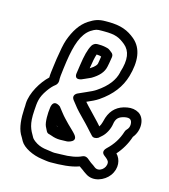

<svg xmlns="http://www.w3.org/2000/svg" viewBox="-113 -811 830 941"><g transform="rotate(15 302.5 -340.5)"><path d="M373 -509C375 -518 378 -533 382 -560C383 -570 378 -578 371 -582C370 -583 358 -593 352 -595C338 -599 325 -602 303 -602H295C285 -602 275 -595 270 -587C256 -563 248 -529 241 -480L235 -439C235 -439 227 -403 265 -415C270 -417 273 -418 279 -421L308 -434C309 -434 311 -436 312 -436C344 -455 367 -478 373 -509ZM324 -511C323 -506 318 -495 291 -478V-480C296 -512 300 -535 306 -552C323 -551 319 -551 330 -548C327 -525 325 -518 324 -511ZM277 -103C277 -103 331 -111 301 -146C292 -157 276 -171 260 -187C252 -195 246 -202 238 -210C227 -221 207 -248 198 -259C198 -259 160 -291 153 -241V-240C149 -214 148 -166 157 -147C161 -138 165 -131 168 -125C175 -113 179 -117 197 -110C210 -105 225 -102 240 -102C257 -102 266 -103 277 -103ZM213 -159C210 -160 209 -162 207 -166C208 -165 210 -162 213 -159ZM231 -33C219 -33 206 -37 192 -38C172 -40 155 -45 139 -54C122 -64 113 -74 111 -78C90 -114 77 -136 82 -208C85 -251 85 -274 115 -317C127 -334 139 -347 150 -355C158 -361 162 -371 162 -379C161 -393 163 -415 167 -443L172 -480C185 -567 204 -626 246 -655C270 -670 276 -671 299 -671H313C371 -671 391 -661 422 -636C454 -609 462 -567 440 -499V-497C431 -457 404 -420 352 -385C342 -378 326 -370 307 -362C286 -353 274 -347 269 -345C266 -344 237 -332 255 -307C263 -296 274 -284 282 -273C292 -260 343 -210 354 -197C369 -179 374 -176 387 -161C394 -153 408 -153 420 -160C422 -162 431 -169 436 -174C453 -189 468 -217 472 -243C476 -272 489 -285 520 -291C544 -295 555 -288 556 -265C556 -252 552 -243 543 -234C540 -231 537 -226 536 -222C524 -183 503 -150 472 -121C466 -115 451 -98 471 -83C484 -73 495 -65 496 -54C499 -24 464 2 441 -15C434 -20 426 -27 417 -32C404 -40 390 -63 367 -52C345 -41 310 -34 264 -34C254 -34 244 -33 231 -33ZM368 -1C372 3 379 6 385 11C392 16 400 23 409 28C449 55 503 33 528 -1C557 -41 549 -85 525 -109C550 -137 570 -171 582 -208C616 -249 612 -310 577 -331C560 -341 540 -344 518 -340C472 -332 442 -307 427 -263C422 -248 420 -230 410 -215C407 -218 401 -225 394 -233C380 -249 328 -301 317 -315C340 -325 360 -334 376 -345C436 -386 472 -434 489 -492C511 -569 506 -635 457 -676C422 -705 385 -721 320 -721H306C271 -721 251 -713 223 -695C186 -671 161 -631 143 -581C135 -558 129 -525 122 -480L117 -443C114 -419 111 -401 111 -383C74 -349 35 -284 33 -230C33 -221 33 -213 32 -205C29 -152 33 -109 49 -78C55 -68 61 -58 66 -48C83 -18 133 6 179 12C194 14 209 17 223 17C276 17 328 14 368 -1Z"/></g></svg>

Font: AppleStorm
Style: XbdOutIta
Weight: 800
Foundry: Cannot Into Space Fonts
Version: Version 1.01